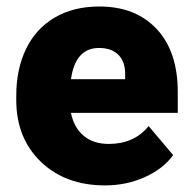

<svg xmlns="http://www.w3.org/2000/svg" viewBox="-20 -558 584 588"><path d="M301.8 9.8Q180.2 9.8 105 -62.7Q29.8 -135.3 29.8 -251.5V-265.1Q29.8 -346.2 59.8 -408.2Q89.8 -470.2 147.5 -504.2Q205.1 -538.1 284.2 -538.1Q395.5 -538.1 460 -469Q524.4 -399.9 524.4 -276.4V-212.4H197.3Q206.1 -168 235.8 -142.6Q265.6 -117.2 313 -117.2Q391.1 -117.2 435.1 -171.9L510.3 -83Q479.5 -40.5 423.1 -15.4Q366.7 9.8 301.8 9.8ZM283.2 -411.1Q210.9 -411.1 197.3 -315.4H363.3V-328.1Q364.3 -367.7 343.3 -389.4Q322.3 -411.1 283.2 -411.1Z"/></svg>

Font: Sadagaat-English
Style: Regular
Weight: 900
Designer: Ahmed alsheikh
Foundry: Ahmed alsheikh Design
Version: Version 2.137;January 17, 2018;FontCreator 11.0.0.2408 64-bi